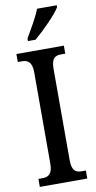

<svg xmlns="http://www.w3.org/2000/svg" viewBox="-102 -974 509 1016"><g transform="rotate(-10 153.0 -465.5)"><path d="M98 -784V-771H139C189 -813 261 -886 281 -921V-931H175C159 -886 125 -833 98 -784ZM26 0H281V-43H258C227 -43 206 -56 206 -111V-602C206 -659 226 -671 258 -671H281V-714H26V-671H49C78 -671 102 -659 102 -602V-110C102 -55 78 -43 49 -43H26Z"/></g></svg>

Font: Noto Serif Sinhala ExtraCondensed Medium
Style: Regular
Weight: 500
Width: 2
Designer: Jelle Bosma - Monotype Design Team
Foundry: Monotype Imaging Inc.
Version: Version 2.007